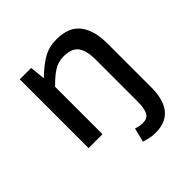

<svg xmlns="http://www.w3.org/2000/svg" viewBox="-183 -641 965 965"><g transform="rotate(-45 300.0 -158.5)"><path d="M383 184Q357 184 337.5 179.5Q318 175 304 170L323 95Q333 99 344.5 101.5Q356 104 370 104Q405 104 416.5 79Q428 54 428 8V-290Q428 -354 405 -384.5Q382 -415 326 -415Q287 -415 256 -395.5Q225 -376 187 -337V0H88V-489H169L177 -410H181Q218 -448 261 -474.5Q304 -501 361 -501Q447 -501 487 -450Q527 -399 527 -303V7Q527 46 519 79Q511 112 494 135Q477 158 449.5 171Q422 184 383 184Z"/></g></svg>

Font: Source Code Pro Medium
Style: Regular
Weight: 500
Monospace: yes
Designer: Paul D. Hunt, Teo Tuominen
Foundry: Adobe Systems Incorporated
Version: Version 2.030;PS 1.000;hotconv 16.6.51;makeotf.lib2.5.65220